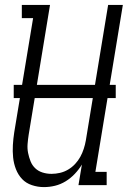

<svg xmlns="http://www.w3.org/2000/svg" viewBox="-20 -755 521 783"><path d="M159 8Q134 8 110 0Q86 -8 70 -25Q54 -42 45 -65Q36 -88 33.5 -113Q31 -138 32.5 -163.5Q34 -189 38 -215L115 -681H69V-735H184L97 -206Q94 -187 92.5 -168Q91 -149 94.5 -131.5Q98 -114 104.5 -97.5Q111 -81 123.5 -69Q136 -57 153.5 -51.5Q171 -46 190 -46Q207 -46 224.5 -50Q242 -54 258 -63.5Q274 -73 286.5 -86.5Q299 -100 307.5 -115.5Q316 -131 321.5 -148Q327 -165 330 -182L421 -735H481L369 -54H415V0H300L314 -84Q302 -64 285 -46Q268 -28 247.5 -15.5Q227 -3 204.5 2.5Q182 8 159 8ZM36 -355V-409H452V-355Z"/></svg>

Font: Iosevka QP Light
Style: Italic
Weight: 300
Italic angle: -9°
Designer: Belleve Invis
Foundry: Belleve Invis
Version: Version 20.0.0; ttfautohint (v1.8.4)